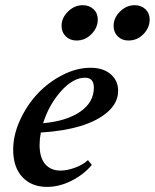

<svg xmlns="http://www.w3.org/2000/svg" viewBox="-20 -715 602 746"><path d="M479 -557.6Q453.6 -557.6 437.5 -573.7Q421.4 -589.8 421.4 -614.3Q421.4 -646 446.5 -670.4Q471.7 -694.8 502.9 -694.8Q528.8 -694.8 545.2 -679.2Q561.5 -663.6 561.5 -639.2Q561.5 -607.4 537.4 -582.5Q513.2 -557.6 479 -557.6ZM277.3 -557.6Q252 -557.6 235.6 -573.7Q219.2 -589.8 219.2 -614.3Q219.2 -646 244.4 -670.4Q269.5 -694.8 301.3 -694.8Q327.1 -694.8 343.5 -679.2Q359.9 -663.6 359.9 -639.2Q359.9 -607.4 335.4 -582.5Q311 -557.6 277.3 -557.6ZM162.6 11.2Q102.5 11.2 66.9 -27.1Q31.2 -65.4 31.2 -133.3Q31.2 -190.4 57.9 -248.5Q84.5 -306.6 126.2 -351.1Q168 -395.5 222.9 -423.6Q277.8 -451.7 331.5 -451.7Q380.9 -451.7 409.9 -426.8Q439 -401.9 439 -362.3Q439 -316.4 399.4 -281Q359.9 -245.6 292.7 -225.3Q225.6 -205.1 138.7 -200.2Q133.8 -174.3 133.8 -152.8Q133.8 -102.5 155.5 -77.4Q177.2 -52.2 214.8 -52.2Q239.3 -52.2 269.5 -62.7Q299.8 -73.2 321.8 -92.8L336.9 -74.2Q303.7 -35.2 256.6 -12Q209.5 11.2 162.6 11.2ZM310.5 -413.1Q263.7 -413.1 216.8 -360.4Q169.9 -307.6 147.5 -236.3Q239.3 -244.6 292 -281.2Q344.7 -317.9 344.7 -374Q344.7 -413.1 310.5 -413.1Z"/></svg>

Font: Elstob 10pt SemiBold
Style: Italic
Weight: 600
Italic angle: -20°
Designer: Peter S. Baker
Version: Version 1.015